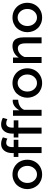

<svg xmlns="http://www.w3.org/2000/svg" viewBox="1340 -2120 790 3511"><g transform="rotate(-90 1735.5 -365.0)"><path d="M300.8 -532.2Q379.9 -532.2 442.1 -494.6Q504.4 -457 537.1 -395.5Q569.8 -334 569.8 -261.2Q569.8 -188.5 537.1 -127Q504.4 -65.4 442.1 -27.8Q379.9 9.8 300.8 9.8Q240.7 9.8 189.7 -12.2Q138.7 -34.2 104.5 -71.3Q70.3 -108.4 51.3 -157.7Q32.2 -207 32.2 -261.2Q32.2 -315.4 51.8 -364.7Q71.3 -414.1 105.5 -451.2Q139.6 -488.3 190.7 -510.3Q241.7 -532.2 300.8 -532.2ZM300.8 -438Q235.8 -438 190.4 -386.2Q145 -334.5 145 -259.8Q145 -184.6 190.2 -134.3Q235.4 -84 300.8 -84Q366.2 -84 411.6 -135.3Q457 -186.5 457 -261.2Q457 -335.9 411.6 -387Q366.2 -438 300.8 -438Z M690.9 0V-424.8H620.6V-509.8H690.9V-530.8Q690.9 -627 736.1 -683.6Q781.2 -740.2 857.9 -740.2Q919.9 -740.2 979.5 -708L955.6 -626Q920.9 -647 880.9 -647Q841.8 -647 821.3 -617.9Q800.8 -588.9 800.8 -534.2V-509.8H934.6V-424.8H800.8V0Z M1046.9 0V-424.8H976.6V-509.8H1046.9V-530.8Q1046.9 -627 1092 -683.6Q1137.2 -740.2 1213.9 -740.2Q1275.9 -740.2 1335.4 -708L1311.5 -626Q1276.9 -647 1236.8 -647Q1197.8 -647 1177.2 -617.9Q1156.7 -588.9 1156.7 -534.2V-509.8H1290.5V-424.8H1156.7V0Z M1666.5 -428.2Q1602.1 -426.8 1552.5 -398.2Q1502.9 -369.6 1482.4 -319.8V0H1372.6V-522.9H1474.6V-405.8Q1502 -459.5 1545.7 -492.2Q1589.4 -524.9 1638.7 -527.8Q1659.7 -527.8 1666.5 -526.9Z M1972.2 -532.2Q2051.3 -532.2 2113.5 -494.6Q2175.8 -457 2208.5 -395.5Q2241.2 -334 2241.2 -261.2Q2241.2 -188.5 2208.5 -127Q2175.8 -65.4 2113.5 -27.8Q2051.3 9.8 1972.2 9.8Q1912.1 9.8 1861.1 -12.2Q1810.1 -34.2 1775.9 -71.3Q1741.7 -108.4 1722.7 -157.7Q1703.6 -207 1703.6 -261.2Q1703.6 -315.4 1723.1 -364.7Q1742.7 -414.1 1776.9 -451.2Q1811 -488.3 1862.1 -510.3Q1913.1 -532.2 1972.2 -532.2ZM1972.2 -438Q1907.2 -438 1861.8 -386.2Q1816.4 -334.5 1816.4 -259.8Q1816.4 -184.6 1861.6 -134.3Q1906.7 -84 1972.2 -84Q2037.6 -84 2083 -135.3Q2128.4 -186.5 2128.4 -261.2Q2128.4 -335.9 2083 -387Q2037.6 -438 1972.2 -438Z M2808.1 0H2697.8V-293Q2697.8 -365.7 2674.6 -399.9Q2651.4 -434.1 2605 -434.1Q2557.1 -434.1 2511.5 -398.7Q2465.8 -363.3 2448.7 -311V0H2338.9V-522.9H2439V-418Q2469.2 -470.7 2526.4 -501.5Q2583.5 -532.2 2651.9 -532.2Q2688.5 -532.2 2716.1 -521Q2743.7 -509.8 2761 -490.7Q2778.3 -471.7 2789.1 -443.6Q2799.8 -415.5 2804 -385.5Q2808.1 -355.5 2808.1 -318.8Z M3170.4 -532.2Q3249.5 -532.2 3311.8 -494.6Q3374 -457 3406.7 -395.5Q3439.5 -334 3439.5 -261.2Q3439.5 -188.5 3406.7 -127Q3374 -65.4 3311.8 -27.8Q3249.5 9.8 3170.4 9.8Q3110.4 9.8 3059.3 -12.2Q3008.3 -34.2 2974.1 -71.3Q2939.9 -108.4 2920.9 -157.7Q2901.9 -207 2901.9 -261.2Q2901.9 -315.4 2921.4 -364.7Q2940.9 -414.1 2975.1 -451.2Q3009.3 -488.3 3060.3 -510.3Q3111.3 -532.2 3170.4 -532.2ZM3170.4 -438Q3105.5 -438 3060.1 -386.2Q3014.6 -334.5 3014.6 -259.8Q3014.6 -184.6 3059.8 -134.3Q3105 -84 3170.4 -84Q3235.8 -84 3281.2 -135.3Q3326.7 -186.5 3326.7 -261.2Q3326.7 -335.9 3281.2 -387Q3235.8 -438 3170.4 -438Z"/></g></svg>

Font: Rawline SemiBold
Style: Regular
Weight: 600
Designer: Matt McInerney, Pablo Impallari, Rodrigo Fuenzalida
Foundry: Matt McInerney, Pablo Impallari, Rodrigo Fuenzalida
Version: Version 4.020;PS 004.020;hotconv 1.0.88;makeotf.lib2.5.64775